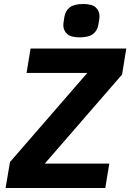

<svg xmlns="http://www.w3.org/2000/svg" viewBox="-20 -941 652 961"><path d="M507 0H8L30 -130L417 -576H113L133 -698H612L591 -568L204 -122H527ZM379 -754Q334 -754 315.5 -771.5Q297 -789 297 -815Q297 -820 298 -828.5Q299 -837 302 -855Q307 -887 329 -904Q351 -921 396 -921Q441 -921 459.5 -903.5Q478 -886 478 -860Q478 -855 477 -846.5Q476 -838 473 -820Q468 -788 446 -771Q424 -754 379 -754Z"/></svg>

Font: IBM Plex Mono
Style: Bold Italic
Weight: 700
Italic angle: -9°
Monospace: yes
Designer: Mike Abbink, Paul van der Laan, Pieter van Rosmalen
Foundry: Bold Monday
Version: Version 2.3